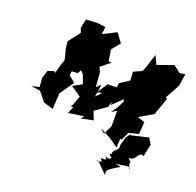

<svg xmlns="http://www.w3.org/2000/svg" viewBox="-165 -750 1166 1144"><g transform="rotate(30 418.0 -178.5)"><path d="M405 -167 404 -246 381 -218 359 -305 340 -334 391 -392 371 -388 347 -458 381 -518 330 -566 254 -509 252 -556 201 -554 129 -538 127 -480 142 -453 99 -370 111 -329 140 -264 135 -235 129 -170 118 -177 84 -157 77 -106 91 -51 45 -31 104 -33 161 16 224 23 217 -29 212 -78 257 -175 211 -202 210 -228 246 -236 271 -304 242 -270 276 -246 306 -194 255 -153 327 -121 312 -41 325 -49 315 -2 409 -33 396 -11 470 -40 440 -89 504 -153 509 -191 512 -170 593 -282 594 -303 585 -355 560 -246 568 -225 554 -178 533 -134 562 -160 579 -64 562 -2 531 -22 608 4 668 32 661 -24 671 -23 686 -79 744 -105 736 -182 687 -188 766 -255V-263L780 -344L783 -371L773 -373L801 -456L807 -478L805 -551L771 -540L722 -566L628 -513L593 -561L581 -468L574 -440L527 -408L540 -355L489 -307L490 -279L434 -268L403 -195L433 -207ZM602 161 612 154 691 209C674 180 693 167 748 119C711 121 700 118 703 123C793 90 800 89 801 107C757 50 812 85 761 50C814 43 789 -14 833 -5L836 -84L807 -117L702 -72L701 -80L685 -45L680 9C696 46 651 48 663 82C639 77 660 97 672 98C671 133 612 92 649 121C642 144 600 113 634 150Z"/></g></svg>

Font: Asimov Aggro
Style: It
Weight: 500
Designer: Google
Version: Version 2.000980; 2014